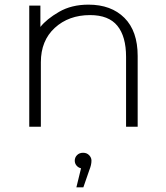

<svg xmlns="http://www.w3.org/2000/svg" viewBox="-20 -546 713 827"><path d="M361 -526Q459 -526 516 -469Q573 -412 573 -305V0H523V-301Q523 -389 485.5 -435Q448 -481 368 -481Q276 -481 216 -426Q156 -371 156 -278V0H106V-522H154V-430Q181 -464 234.5 -495Q288 -526 361 -526ZM338 112Q354 112 364 122.5Q374 133 374 146Q374 164 365 186L339 261H309L329 179Q317 176 309.5 167Q302 158 302 146Q302 132 312 122Q322 112 338 112Z"/></svg>

Font: Hilab Light
Style: Regular
Weight: 300
Designer: Cristianderson Lima
Foundry: Cristianderson
Version: Version 1.0